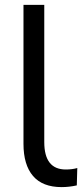

<svg xmlns="http://www.w3.org/2000/svg" viewBox="-20 -756 345 785"><path d="M232 9Q154 9 115 -36.5Q76 -82 76 -168V-736H161V-175Q161 -63 249 -63Q275 -63 296 -69L294 2Q262 9 232 9Z"/></svg>

Font: Winston
Style: Regular
Weight: 400
Designer: Original fonts by Vernon Adams / Changes by Cristiano Sobral
Foundry: Original fonts by Vernon Adams / Changes by Cristiano Sobral
Version: Version 2.503;July 17, 2020;FontCreator 13.0.0.2655 64-bit